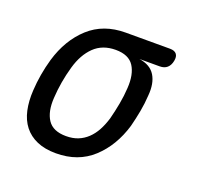

<svg xmlns="http://www.w3.org/2000/svg" viewBox="-103 -661 807 783"><g transform="rotate(20 300.0 -270.0)"><path d="M492 -468H404Q453 -461 473.5 -427.5Q494 -394 489 -340Q487 -305 480.5 -270Q474 -235 465 -200Q437 -106 374 -48Q311 10 215 10Q167 10 132.5 -5Q98 -20 76.5 -47.5Q55 -75 46.5 -114Q38 -153 41 -200Q43 -235 49 -270Q55 -305 65 -340Q93 -435 156 -492.5Q219 -550 315 -550H507Q527 -550 535.5 -539.5Q544 -529 540 -509Q536 -489 524 -478.5Q512 -468 492 -468ZM230 -70Q259 -70 281.5 -79Q304 -88 322 -105Q340 -122 353 -146Q366 -170 375 -200Q384 -235 390.5 -270Q397 -305 399 -340Q403 -400 380.5 -435Q358 -470 301 -470Q244 -470 208 -435Q172 -400 155 -340Q145 -305 139 -270Q133 -235 131 -200Q127 -140 150 -105Q173 -70 230 -70Z"/></g></svg>

Font: Maple Mono Normal NL
Style: Italic
Weight: 400
Italic angle: -10°
Monospace: yes
Designer: subframe7536
Version: Version 7.000